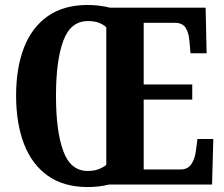

<svg xmlns="http://www.w3.org/2000/svg" viewBox="-20 -745 904 775"><path d="M334 10Q237 10 172.5 -36Q108 -82 76.5 -165Q45 -248 45 -359Q45 -470 76.5 -552Q108 -634 172.5 -679.5Q237 -725 335 -725Q356 -725 380.5 -722Q405 -719 424 -714H810L814 -530H749L745 -576Q742 -614 729 -633.5Q716 -653 685 -653H560V-404H756V-343H560V-61H709Q738 -61 752.5 -82.5Q767 -104 771 -138L777 -184H841L836 0H420Q379 10 334 10ZM334 -55Q359 -55 376.5 -61.5Q394 -68 409 -79V-635Q396 -647 378 -653.5Q360 -660 335 -660Q265 -660 235.5 -580.5Q206 -501 206 -358Q206 -215 235.5 -135Q265 -55 334 -55Z"/></svg>

Font: Noto Serif ExtraCondensed ExtraBold
Style: Regular
Weight: 800
Width: 2
Designer: Monotype Design Team
Foundry: Monotype Imaging Inc.
Version: Version 2.013; ttfautohint (v1.8.4.7-5d5b)